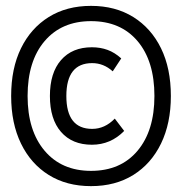

<svg xmlns="http://www.w3.org/2000/svg" viewBox="-20 -652 620 654"><path d="M290 -18Q207 -18 146 -56Q85 -94 51.5 -163Q18 -232 18 -325Q18 -419 51.5 -487.5Q85 -556 146 -594Q207 -632 290 -632Q373 -632 434 -594Q495 -556 528.5 -487.5Q562 -419 562 -325Q562 -232 528.5 -163Q495 -94 434 -56Q373 -18 290 -18ZM290 -70Q391 -70 448.5 -138.5Q506 -207 506 -325Q506 -444 448.5 -512Q391 -580 290 -580Q190 -580 132 -512Q74 -444 74 -325Q74 -207 132 -138.5Q190 -70 290 -70ZM293 -159Q226 -159 188 -202.5Q150 -246 150 -325Q150 -404 188 -447.5Q226 -491 293 -491Q322 -491 346.5 -482Q371 -473 393 -453L364 -409Q333 -437 294 -437Q206 -437 206 -325Q206 -213 294 -213Q337 -213 371 -248L403 -206Q357 -159 293 -159Z"/></svg>

Font: Sometype Mono
Style: Regular
Weight: 400
Monospace: yes
Designer: Ryoichi Tsunekawa
Foundry: Dharma Type
Version: Version 1.000; ttfautohint (v1.8.3)